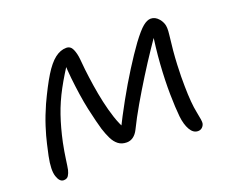

<svg xmlns="http://www.w3.org/2000/svg" viewBox="-90 -644 951 797"><g transform="rotate(-20 385.5 -245.5)"><path d="M68 11Q50 11 40.5 -17.5Q31 -46 43 -105Q47 -123 54 -154.5Q61 -186 74 -226.5Q87 -267 107 -312Q139 -381 164.5 -422.5Q190 -464 214.5 -483Q239 -502 265 -502Q284 -502 292.5 -483Q301 -464 303.5 -438Q306 -412 308 -391Q312 -356 318 -317Q324 -278 332.5 -239.5Q341 -201 352.5 -166Q364 -131 379 -105L359 -98Q387 -155 420 -214.5Q453 -274 487 -328Q521 -382 550 -422Q582 -465 601 -480.5Q620 -496 636 -496Q646 -496 654.5 -491.5Q663 -487 669 -480Q678 -471 684 -455.5Q690 -440 686 -408Q677 -336 674.5 -279Q672 -222 673 -184Q674 -108 683 -65.5Q692 -23 690 -14Q688 -4 680.5 3Q673 10 662 10Q641 10 627.5 -13.5Q614 -37 610 -74Q606 -113 605 -173Q604 -233 609 -305.5Q614 -378 626 -452L649 -457Q624 -422 593 -376Q562 -330 530.5 -279.5Q499 -229 470 -179Q441 -129 419 -84Q410 -66 397 -56.5Q384 -47 368 -47Q346 -47 331 -58.5Q316 -70 306 -90.5Q296 -111 288 -136Q284 -150 277.5 -175Q271 -200 264 -232.5Q257 -265 251.5 -302Q246 -339 242 -376.5Q238 -414 237 -449L259 -459Q220 -401 193 -351Q166 -301 148.5 -250Q131 -199 118 -138Q110 -98 106 -68Q102 -38 99 -23Q96 -10 89.5 0.5Q83 11 68 11Z"/></g></svg>

Font: Shantell Sans Light
Style: Italic
Weight: 300
Italic angle: -11°
Designer: Stephen Nixon, Anya Danilova, Shantell Martin
Foundry: Arrow Type
Version: Version 1.008;[ac192a2d6]